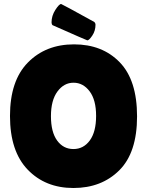

<svg xmlns="http://www.w3.org/2000/svg" viewBox="-20 -931 736 961"><path d="M243 -805Q238 -810 238 -819Q238 -852 257 -881.5Q276 -911 286 -911Q289 -911 452 -821Q458 -815 458 -807Q458 -777 442 -753Q426 -729 417 -729Q415 -729 243 -805ZM347.5 10Q207 10 118.5 -82Q30 -174 30 -350.5Q30 -527 119.5 -618Q209 -709 350.5 -709Q492 -709 579 -619.5Q666 -530 666 -348.5Q666 -167 577 -78.5Q488 10 347.5 10ZM348 -517Q300 -517 267.5 -473Q235 -429 235 -349.5Q235 -270 266 -227.5Q297 -185 347.5 -185Q398 -185 429.5 -228Q461 -271 461 -351Q461 -431 428.5 -474Q396 -517 348 -517Z"/></svg>

Font: Lilita One Rus
Style: Regular
Weight: 400
Designer: Juan Montoreano
Foundry: Juan Montoreano
Version: Version 1.002